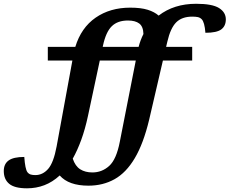

<svg xmlns="http://www.w3.org/2000/svg" viewBox="-184 -764 1215 1016"><path d="M833 -516V-443.5H678L605.5 -131.5Q575 -4 529.2 73Q483.5 150 422.2 184.2Q361 218.5 284 218.5Q179.5 218.5 132 164.5Q94 199.5 50.8 216Q7.5 232.5 -41 232.5Q-107 232.5 -135.5 208.5Q-164 184.5 -164 141Q-164 103.5 -138.2 85Q-112.5 66.5 -55.5 66.5Q-51 130.5 -39 147Q-31.5 156.5 -21.5 159.5Q-11.5 162.5 3 162.5Q42 162.5 70.8 129.8Q99.5 97 115.5 11.5L199 -443.5H69V-516H214.5Q245.5 -617.5 322 -670.5Q398.5 -723.5 505 -723.5Q562 -723.5 597.8 -712.2Q633.5 -701 655.5 -681.5Q736.5 -744 854 -744Q939 -744 975 -721.5Q1011 -699 1011 -661.5Q1011 -626.5 987 -608.5Q963 -590.5 903 -590.5Q898.5 -647.5 883 -662.5Q874.5 -671 862.8 -673.5Q851 -676 833.5 -676Q778.5 -676 748.2 -645.5Q718 -615 701.5 -543.5L695 -516ZM361 -523 359.5 -516H549.5Q559 -552.5 575 -584Q574 -623.5 553 -639.5Q532 -655.5 493 -655.5Q438.5 -655.5 407.5 -625.2Q376.5 -595 361 -523ZM281.5 -150.5Q266.5 -80.5 246 -24.2Q225.5 32 201 75.5Q214 115 240.5 131.8Q267 148.5 305 148.5Q355.5 148.5 393.8 114Q432 79.5 450 -14L534.5 -443.5H344Z"/></svg>

Font: Newsreader Caption SemiBold
Style: Italic
Weight: 600
Italic angle: -17°
Designer: Hugues Gentile
Foundry: Production Type
Version: Version 1.001